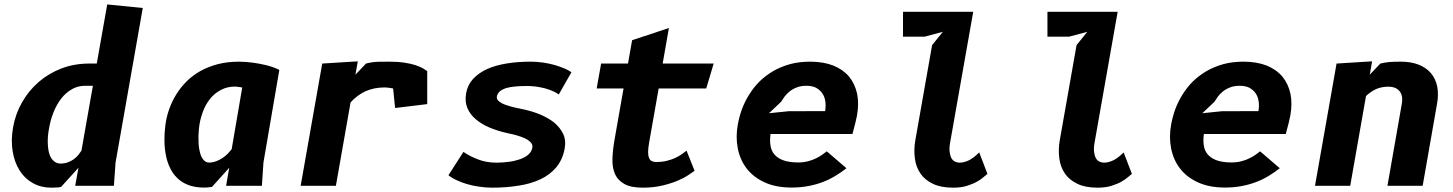

<svg xmlns="http://www.w3.org/2000/svg" viewBox="-20 -836 6540 864"><path d="M398 -450 346.5 -158Q338.5 -146 331.5 -137.5Q323.5 -128 311 -119Q300.5 -111 285 -105.5Q270 -100 252.5 -100Q235 -100 222.5 -111Q209 -122 202.5 -142Q196 -162 195 -191.5Q194 -223 200.5 -257.5Q207.5 -298 221 -331Q235 -366 255.5 -392.5Q276 -419 303.5 -434.5Q330 -450 363.5 -450ZM318.5 0H492.5L500 -104.5L622.5 -800L462.5 -816L415.5 -550H380.5Q315 -550 256.5 -528Q198.5 -505.5 154 -467Q109 -428 79.5 -376Q49.5 -323.5 39 -264Q28.5 -205.5 37 -155Q45 -105.5 68.5 -68.5Q91.5 -32 128 -12Q164.5 8.5 210 8.5Q223 8.5 227.5 8Q235.5 8 239 7.5Q240.5 7.5 243.2 7.2Q246 7 247.5 6.5L255 5L333 -81Z M1070 -442.5 1022.5 -164.5Q1017.5 -158 1005 -144.5Q995 -134.5 981.5 -125Q967 -115.5 953 -110.5Q937 -104.5 920.5 -104.5Q906 -104.5 896 -116.5Q885 -129 880 -149.5Q874 -172 873.5 -197.5Q872 -224.5 875 -255Q878.5 -293.5 891.5 -329Q903 -362.5 924 -389.5Q943.5 -415 973.5 -431Q1001.5 -446.5 1039.5 -446.5Q1043 -446 1051.5 -445Q1057 -444.5 1070 -442.5ZM892 8Q909.5 8.5 919.5 7Q920.5 7 934 5L1011.5 -81L997.5 0H1158.5L1165.5 -104.5L1237 -521.5Q1208.5 -535.5 1176.5 -543Q1147.5 -550 1118 -554Q1087 -558 1056.5 -558.5Q1003.5 -558.5 961 -547.5Q918.5 -536.5 882 -516.5Q845.5 -495.5 819.5 -469.5Q791.5 -441.5 772.5 -410Q753 -378.5 740.5 -342.5Q728.5 -307.5 724 -271Q719.5 -236.5 720 -204.5Q720 -171 726 -140.5Q731.5 -109 744 -83Q755.5 -57 776.5 -36Q797 -15.5 825 -4.5Q853 7 892 8Z M1579.5 -500 1590 -560 1430 -550 1333 0H1491.5L1557.5 -375Q1586 -407 1624 -425Q1663 -442.5 1710 -442.5Q1720 -442.5 1730 -441Q1733 -440.5 1739.2 -439.5Q1745.5 -438.5 1749 -438L1758 -350L1902.5 -367.5V-516Q1891.5 -523.5 1882.5 -529Q1868 -536.5 1849 -543Q1830 -549.5 1799.5 -554Q1770 -558.5 1729.5 -558.5Q1697.5 -558.5 1680.5 -558Q1653.5 -557 1627 -550Z M2494.5 -411 2551.5 -511Q2537.5 -520.5 2520 -528Q2495 -538 2476 -543.5Q2453 -550 2424 -554.5Q2394.5 -558.5 2368.5 -558.5Q2309.5 -558.5 2261 -550.5Q2209 -542 2172.5 -525.5Q2134 -508 2109 -481Q2084 -454 2077.5 -416Q2071 -378 2083.5 -349Q2096 -320 2122 -298.5Q2149 -276 2184 -261.5Q2220.5 -246.5 2261 -237.5Q2267.5 -236 2301.5 -228Q2323 -222 2340 -214.5Q2357.5 -206.5 2367.5 -196Q2378 -185.5 2375.5 -172Q2373 -157 2363.5 -146.5Q2354 -135.5 2339.5 -128Q2325 -120 2308.5 -116Q2291 -110.5 2274.5 -108.5Q2251 -105.5 2242 -105Q2221 -104 2215.5 -104Q2169 -104 2133 -118Q2096 -131.5 2065.5 -152.5L1998 -47.5Q2014 -34.5 2034.5 -25.5Q2057 -14.5 2082 -7.5Q2109 0.5 2136.5 4Q2165 8.5 2195 8.5Q2258 8.5 2313.5 -0.5Q2367.5 -8.5 2412.5 -29.5Q2455 -49.5 2484 -84Q2512 -118.5 2521 -167.5Q2528 -206 2513.5 -235Q2500 -262.5 2472.5 -285.5Q2446.5 -305.5 2411.5 -320.5Q2378.5 -334 2344 -342Q2342.5 -342.5 2325.5 -346Q2308.5 -349.5 2299.5 -351.5Q2275 -357 2257 -363.5Q2237.5 -370 2225.5 -380Q2213.5 -389 2216 -402Q2218 -415 2230 -425.5Q2242 -435 2259 -440Q2274 -444.5 2300.5 -447Q2322 -449 2352.5 -449Q2369.5 -449 2392 -446.5Q2411 -443.5 2430.5 -439Q2448.5 -434 2465.5 -427Q2480.5 -421 2494.5 -411Z M2901 -194 2944 -438H3158L3191.5 -550H2962L2990 -710L2824.5 -655L2806 -550H2685L2665 -438H2786L2745 -205Q2737.5 -161.5 2736 -122.5Q2734.5 -83 2747 -54.5Q2758.5 -26 2789 -8.5Q2818 8.5 2872.5 8.5Q2921.5 8.5 2962.5 -1.5Q3003.5 -11.5 3032 -24Q3060 -36 3079.5 -49.5Q3089.5 -56.5 3105.5 -67.5L3069.5 -158Q3060 -150.5 3046.5 -141Q3034 -132.5 3017 -124.5Q3001.5 -117.5 2979.5 -112Q2959.5 -107 2931.5 -107Q2921 -107 2913 -111Q2905 -114.5 2901 -125Q2896.5 -135 2896.5 -152Q2896.5 -168.5 2901 -194Z M3789 -79 3700.5 -155Q3698 -153 3691.2 -148Q3684.5 -143 3681 -140.5Q3669 -131.5 3654 -124.5Q3638 -116 3618.5 -111Q3598 -105 3572 -105Q3531 -105 3504 -115Q3478.5 -124.5 3464 -142Q3450 -159 3447 -182.5Q3443.5 -204 3447.5 -233H3816Q3827.5 -277.5 3828.5 -280.5Q3835 -308.5 3836.5 -316Q3846 -369.5 3837 -414.5Q3827 -459 3801 -491Q3774 -523 3730 -541Q3685 -558.5 3626 -558.5Q3576 -558.5 3535.5 -547.5Q3494 -536 3460 -516.5Q3425.5 -496 3398.5 -470Q3371.5 -443 3352 -411.5Q3332 -380 3319 -345.5Q3306 -309 3300 -275Q3290 -219.5 3300 -168.5Q3310 -117 3339.5 -78.5Q3369.5 -39 3420.5 -15.5Q3471.5 8 3543 8Q3582.5 8 3619 1Q3655 -6 3684 -17.5Q3711 -27.5 3740 -45Q3766.5 -61 3789 -79ZM3693 -336 3528.5 -335.5 3440.5 -326.5 3495 -378Q3498.5 -384 3509.5 -400Q3519 -413 3532.5 -424Q3545 -434.5 3565 -442.5Q3584 -450 3609 -450Q3634.5 -450 3652.5 -441Q3670.5 -430.5 3680.5 -416Q3691 -400.5 3694 -379.5Q3697 -360 3693 -336Z M4223 -693 4174.5 -633 4099 -205Q4091.5 -162.5 4097 -122.5Q4102 -84 4122.5 -54.5Q4142 -26 4179 -8.5Q4214.5 8.5 4269 8.5Q4305 8.5 4330.5 0.5Q4358 -8 4375.5 -18Q4393.5 -28 4406 -39Q4418 -49 4423.5 -53.5L4386.5 -150Q4378.5 -142 4369 -134Q4359 -126 4348 -119Q4336.5 -112 4324.5 -108.5Q4312 -104 4298 -104Q4288 -104 4278 -108.5Q4268 -113 4262 -123.5Q4256 -133 4253.5 -151.5Q4251 -169.5 4255.5 -194L4359.5 -783H4043.5V-671H4141Z M4873 -693 4824.5 -633 4749 -205Q4741.5 -162.5 4747 -122.5Q4752 -84 4772.5 -54.5Q4792 -26 4829 -8.5Q4864.5 8.5 4919 8.5Q4955 8.5 4980.5 0.5Q5008 -8 5025.5 -18Q5043.5 -28 5056 -39Q5068 -49 5073.5 -53.5L5036.5 -150Q5028.5 -142 5019 -134Q5009 -126 4998 -119Q4986.5 -112 4974.5 -108.5Q4962 -104 4948 -104Q4938 -104 4928 -108.5Q4918 -113 4912 -123.5Q4906 -133 4903.5 -151.5Q4901 -169.5 4905.5 -194L5009.5 -783H4693.5V-671H4791Z M5739 -79 5650.5 -155Q5648 -153 5641.2 -148Q5634.5 -143 5631 -140.5Q5619 -131.5 5604 -124.5Q5588 -116 5568.5 -111Q5548 -105 5522 -105Q5481 -105 5454 -115Q5428.5 -124.5 5414 -142Q5400 -159 5397 -182.5Q5393.5 -204 5397.5 -233H5766Q5777.5 -277.5 5778.5 -280.5Q5785 -308.5 5786.5 -316Q5796 -369.5 5787 -414.5Q5777 -459 5751 -491Q5724 -523 5680 -541Q5635 -558.5 5576 -558.5Q5526 -558.5 5485.5 -547.5Q5444 -536 5410 -516.5Q5375.5 -496 5348.5 -470Q5321.5 -443 5302 -411.5Q5282 -380 5269 -345.5Q5256 -309 5250 -275Q5240 -219.5 5250 -168.5Q5260 -117 5289.5 -78.5Q5319.5 -39 5370.5 -15.5Q5421.5 8 5493 8Q5532.5 8 5569 1Q5605 -6 5634 -17.5Q5661 -27.5 5690 -45Q5716.5 -61 5739 -79ZM5643 -336 5478.5 -335.5 5390.5 -326.5 5445 -378Q5448.5 -384 5459.5 -400Q5469 -413 5482.5 -424Q5495 -434.5 5515 -442.5Q5534 -450 5559 -450Q5584.5 -450 5602.5 -441Q5620.5 -430.5 5630.5 -416Q5641 -400.5 5644 -379.5Q5647 -360 5643 -336Z M6056 0 6127 -404Q6149.5 -425 6174.5 -436Q6198.5 -446 6229.5 -446Q6243 -446 6256 -441.5Q6268.5 -436.5 6276.5 -427.5Q6285 -418 6288.5 -403.5Q6291.5 -387.5 6288 -368L6223.5 0H6382L6446.5 -368Q6454.5 -410.5 6447.5 -447Q6440 -482 6419 -507Q6398.5 -531 6364 -545Q6330 -558.5 6284.5 -558.5Q6255 -558.5 6233.5 -557Q6208 -554.5 6191.5 -550L6144 -500L6154.5 -560L5994.5 -550L5897.5 0Z"/></svg>

Font: B612
Style: Regular
Weight: 700
Italic angle: -10°
Designer: Nicolas Chauveau, Thomas Paillot, Jonathan Favre-Lamarine, Jean-Luc Vinot
Foundry: AIRBUS
Version: Version 1.008